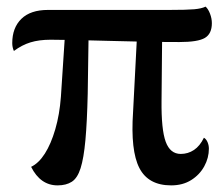

<svg xmlns="http://www.w3.org/2000/svg" viewBox="-20 -546 660 580"><path d="M497 14Q428 14 401 -38.5Q374 -91 382 -208L395 -459H470L468 -242Q467 -155 480.5 -118Q494 -81 526 -81Q548 -81 566 -93Q584 -105 596 -130Q603 -126 607 -116.5Q611 -107 611 -97Q611 -69 597 -43.5Q583 -18 557.5 -2Q532 14 497 14ZM154 14Q102 14 74 -42Q97 -53 115.5 -82Q134 -111 147 -155.5Q160 -200 164 -254L178 -467H248L245 -263Q243 -177 238 -122.5Q233 -68 223.5 -38Q214 -8 197 3Q180 14 154 14ZM22 -392Q17 -403 17 -416Q17 -462 44.5 -489Q72 -516 125 -516H491Q544 -516 566.5 -518Q589 -520 601 -526Q609 -519 614.5 -504.5Q620 -490 620 -476Q620 -444 599 -431.5Q578 -419 522 -419Q471 -419 416.5 -420Q362 -421 309.5 -422.5Q257 -424 211.5 -425Q166 -426 133 -426Q98 -426 72 -418Q46 -410 22 -392Z"/></svg>

Font: Arima Thin SemiBold
Style: Regular
Weight: 600
Version: Version 1.100